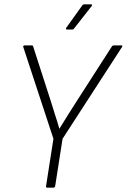

<svg xmlns="http://www.w3.org/2000/svg" viewBox="-20 -864 583 884"><path d="M197 0Q191 0 192 -7L226 -225L87 -648Q86 -652 88.5 -653.5Q91 -655 93 -655H126Q132 -655 133 -649L214 -398Q223 -367 233.5 -335.5Q244 -304 253 -272H254Q274 -304 293 -335Q312 -366 333 -398L495 -650Q498 -655 504 -655H539Q542 -655 543 -653.5Q544 -652 542 -648L268 -225L234 -7Q232 0 226 0ZM288 -728Q285 -728 284 -730.5Q283 -733 285 -736L358 -838Q362 -844 368 -844H399Q403 -844 404 -842Q405 -840 402 -836L322 -734Q320 -731 317.5 -729.5Q315 -728 312 -728Z"/></svg>

Font: Sofia Sans Semi Condensed ExtraLight
Style: Italic
Weight: 250
Italic angle: -9°
Version: Version 4.100